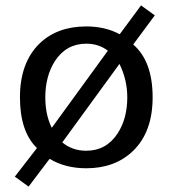

<svg xmlns="http://www.w3.org/2000/svg" viewBox="-20 -611 642 712"><path d="M554 -554 474 -446Q546 -384 546 -250Q546 -122 474 -52Q407 13 300 13Q222 13 164 -22L86 81L35 44L117 -62Q54 -123 54 -250Q54 -378 126 -449Q192 -513 300 -513Q370 -513 424 -484L503 -591ZM380 -423Q346 -449 300 -449Q226 -449 184 -385Q148 -329 148 -250Q148 -185 172 -137ZM452 -250Q452 -315 423 -374L211 -83Q248 -52 300 -52Q374 -52 416 -116Q452 -171 452 -250Z"/></svg>

Font: Mingzat
Style: Regular
Weight: 400
Designer: Jason Glavy (Lepcha), Lorna Priest (Lepcha additions), Walt Agee (Sophia), Victor Gaultney (Sophia)
Foundry: SIL International
Version: Version 0.100